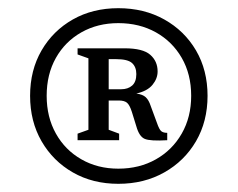

<svg xmlns="http://www.w3.org/2000/svg" viewBox="-20 -701 581 469"><path d="M269 -681Q332 -681 381.2 -653.5Q430.5 -626 458.8 -577.8Q487 -529.5 487 -467Q487 -404.5 458.8 -356Q430.5 -307.5 381.2 -279.8Q332 -252 269 -252Q206.5 -252 158 -279.8Q109.5 -307.5 81.5 -356Q53.5 -404.5 53.5 -467Q53.5 -529.5 81.5 -577.8Q109.5 -626 158 -653.5Q206.5 -681 269 -681ZM269 -644.5Q218.5 -644.5 178.8 -622Q139 -599.5 116.5 -559.5Q94 -519.5 94 -467Q94 -415 116.5 -374.8Q139 -334.5 178.8 -311.8Q218.5 -289 269 -289Q320.5 -289 360.8 -311.8Q401 -334.5 424 -374.8Q447 -415 447 -467Q447 -519.5 424 -559.5Q401 -599.5 360.8 -622Q320.5 -644.5 269 -644.5ZM196 -558.5 169.5 -568V-583H284.5Q329 -583 347 -567.2Q365 -551.5 365 -526.5Q365 -509 352.5 -493.8Q340 -478.5 313 -472.5Q328.5 -470.5 336 -463.5Q343.5 -456.5 348 -442.5L363.5 -400.5Q369 -384.5 374 -380.5Q379 -376.5 388.5 -376.5V-358.5Q347 -356 333.5 -361.8Q320 -367.5 313 -392.5L302 -428Q296.5 -445 290 -450.2Q283.5 -455.5 270 -455.5H245.5V-384L271 -374.5V-358.5H169.5V-374.5L196 -384ZM264 -556.5H245.5V-483H276Q292.5 -483 302.8 -492Q313 -501 313 -520Q313 -537.5 302.5 -547Q292 -556.5 264 -556.5Z"/></svg>

Font: Newsreader Text Medium
Style: Regular
Weight: 500
Designer: Hugues Gentile
Foundry: Production Type
Version: Version 1.001